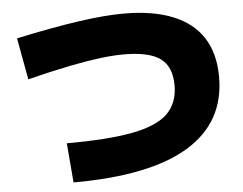

<svg xmlns="http://www.w3.org/2000/svg" viewBox="-52 -779 1104 873"><g transform="rotate(-5 500.0 -342.5)"><path d="M234 -150Q423 -150 535 -171.5Q647 -193 696 -241Q745 -289 745 -370Q745 -455 694 -492.5Q643 -530 527 -530Q478 -530 418 -522.5Q358 -515 277.5 -499Q197 -483 85 -455L50 -645Q219 -681 338.5 -698Q458 -715 542 -715Q676 -715 767 -678Q858 -641 904 -569Q950 -497 950 -390Q950 -182 773 -76Q596 30 249 30Z"/></g></svg>

Font: M PLUS 1 Thin Black
Style: Regular
Weight: 900
Version: Version 1.001